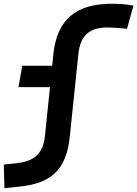

<svg xmlns="http://www.w3.org/2000/svg" viewBox="-65 -762 726 1015"><path d="M-41.5 232.9 41 224.1C197.8 207.5 285.2 142.1 303.7 -37.6L349.6 -478.5C359.9 -576.7 411.1 -616.7 502 -616.7C529.3 -616.7 560.5 -614.7 606.4 -609.9L640.6 -732.4C603 -739.3 569.3 -742.2 526.9 -742.2C341.8 -742.2 236.3 -664.1 216.8 -473.6L210.9 -414.6H52.7L32.7 -301.3H199.2L172.9 -44.9C162.6 57.1 108.4 91.3 23.4 100.6L-44.9 107.9Z"/></svg>

Font: Cascadia Code NF
Style: Bold Italic
Weight: 700
Italic angle: -10°
Monospace: yes
Designer: Aaron Bell
Foundry: Saja Typeworks
Version: Version 2404.023